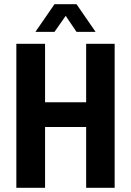

<svg xmlns="http://www.w3.org/2000/svg" viewBox="-20 -896 626 916"><path d="M58 0V-687H195V-408H391V-687H527V0H391V-290H195V0ZM149 -744 240 -876H345L436 -744H345L270 -855L317 -854L240 -744Z"/></svg>

Font: Archivo Condensed
Style: Bold
Weight: 700
Width: 3
Designer: Hector Gatti
Foundry: Omnibus-Type
Version: Version 2.001